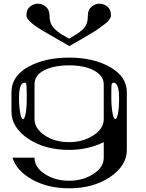

<svg xmlns="http://www.w3.org/2000/svg" viewBox="-20 -812 790 1040"><path d="M581.1 -729.5Q581.1 -719.7 574.2 -709Q566.4 -696.3 552.7 -685.5Q541 -676.8 518.6 -660.2Q496.1 -643.6 473.6 -630.9L418.9 -598.6Q389.6 -581.1 355.5 -562.5L235.4 -631.8Q181.6 -662.1 153.3 -685.5Q123 -710 123 -729.5Q123 -759.8 141.6 -775.4Q161.1 -792 185.5 -792Q209 -792 228.5 -775.4Q248 -758.8 248 -729.5Q248 -710.9 252.9 -693.4Q256.8 -678.7 266.6 -666Q275.4 -654.3 289.1 -643.6Q308.6 -627.9 318.4 -623Q326.2 -619.1 335 -613.8Q343.8 -608.4 354.5 -602.5L399.4 -629.9Q412.1 -637.7 428.7 -653.3Q444.3 -668.9 450.2 -686.5Q456.1 -704.1 456.1 -729.5Q456.1 -758.8 475.6 -775.4Q495.1 -792 518.6 -792Q543 -792 562.5 -775.4Q581.1 -759.8 581.1 -729.5ZM625 -281.2Q625 -364.3 594.7 -364.3Q585.9 -364.3 584 -350.6Q583 -341.8 583 -281.2Q583 -234.4 589.8 -198.2Q595.7 -167 604.5 -167Q613.3 -167 619.1 -198.2Q625 -228.5 625 -281.2ZM123 -351.6Q122.1 -364.3 113.3 -364.3Q83 -364.3 83 -281.2Q83 -234.4 89.8 -198.2Q95.7 -167 104.5 -167Q113.3 -167 119.1 -198.2Q125 -228.5 125 -281.2Q125 -334 123 -351.6ZM542 -167V-354.5Q542 -402.3 488.3 -430.7Q436.5 -458 354.5 -458Q272.5 -458 219.7 -431.6Q167 -405.3 167 -354.5V-167Q167 -116.2 221.7 -79.1Q276.4 -42 354.5 -42Q429.7 -42 486.3 -79.1Q542 -115.2 542 -167ZM667 0Q667 85.9 575.2 147.5Q484.4 208 354.5 208Q240.2 208 155.3 161.1Q69.3 113.3 47.9 42H167Q167 93.8 221.7 129.9Q278.3 167 354.5 167Q429.7 167 486.3 129.9Q542 93.8 542 42V-42Q456.1 0 354.5 0Q222.7 0 132.8 -60.5Q42 -122.1 42 -208V-312.5Q42 -398.4 131.8 -449.2Q221.7 -500 354.5 -500Q487.3 -500 577.1 -448.2Q667 -396.5 667 -312.5Z"/></svg>

Font: okolaksMetalik
Style: bold
Weight: 700
Width: 7
Version: Version 0.6